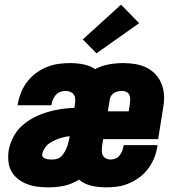

<svg xmlns="http://www.w3.org/2000/svg" viewBox="-20 -800 790 828"><path d="M187 8Q164 8 141 5Q118 2 97 -6Q76 -14 58.5 -27.5Q41 -41 30 -60Q19 -79 16.5 -102Q14 -125 17 -149Q22 -178 36 -206.5Q50 -235 73.5 -256.5Q97 -278 125 -292.5Q153 -307 182.5 -316Q212 -325 241.5 -329.5Q271 -334 301 -335L303 -351Q305 -361 304.5 -372Q304 -383 298.5 -391.5Q293 -400 283 -404Q273 -408 263 -408Q252 -408 240.5 -404Q229 -400 221 -391Q213 -382 208.5 -371.5Q204 -361 202 -349Q202 -349 202 -348Q202 -347 202 -346H56Q56 -348 56.5 -350.5Q57 -353 57 -355Q62 -380 72 -404Q82 -428 98.5 -449Q115 -470 137 -486Q159 -502 183 -511.5Q207 -521 232.5 -524.5Q258 -528 282 -528Q311 -528 339.5 -522.5Q368 -517 390 -502Q419 -517 450 -522.5Q481 -528 511 -528Q538 -528 564.5 -523.5Q591 -519 613.5 -507.5Q636 -496 652.5 -477.5Q669 -459 678 -435Q687 -411 687.5 -384.5Q688 -358 683 -331L662 -200H425L420 -169Q419 -159 419 -148.5Q419 -138 423.5 -129.5Q428 -121 437 -116.5Q446 -112 457 -112Q468 -112 478.5 -116.5Q489 -121 496 -130Q503 -139 507 -149.5Q511 -160 513 -171Q513 -172 513.5 -172.5Q514 -173 514 -174H659Q659 -172 659 -170Q659 -168 658 -166Q654 -140 644 -116.5Q634 -93 618.5 -72Q603 -51 581 -35Q559 -19 535.5 -9Q512 1 487 4.5Q462 8 437 8Q405 8 374.5 1Q344 -6 321 -25Q306 -16 289 -9Q272 -2 255.5 1.5Q239 5 221.5 6.5Q204 8 187 8ZM535 -320 540 -351Q541 -361 541.5 -371Q542 -381 538.5 -389.5Q535 -398 526.5 -403Q518 -408 508 -408Q500 -408 491.5 -406.5Q483 -405 475 -401Q467 -397 461.5 -390Q456 -383 454 -374L445 -320ZM206 -112Q217 -112 227.5 -115.5Q238 -119 246 -127.5Q254 -136 259.5 -146Q265 -156 269 -166.5Q273 -177 275.5 -187.5Q278 -198 280 -209V-213Q271 -212 262 -210Q253 -208 244 -205.5Q235 -203 226 -199.5Q217 -196 208.5 -191.5Q200 -187 192 -181.5Q184 -176 178 -168Q172 -160 167.5 -151.5Q163 -143 162 -134Q161 -127 166 -122Q171 -117 178 -115Q185 -113 192 -112.5Q199 -112 206 -112ZM396 -570 337 -630 502 -780 580 -700Z"/></svg>

Font: Iosevka Etoile Heavy Oblique
Style: Regular
Weight: 900
Italic angle: -9°
Designer: Belleve Invis
Foundry: Belleve Invis
Version: Version 15.5.2; ttfautohint (v1.8.4)